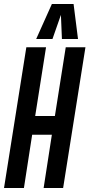

<svg xmlns="http://www.w3.org/2000/svg" viewBox="-33 -935 445 955"><path d="M-13 0 98 -700H196L142 -358H240L294 -700H392L281 0H184L225 -265H127L86 0ZM147 -741 225 -915H333L355 -741H275L270 -861L228 -741Z"/></svg>

Font: Georama Extra Condensed SemiBold
Style: Italic
Weight: 600
Width: 2
Italic angle: -9°
Designer: Jean-Baptiste Levee
Foundry: Production Type
Version: Version 1.000